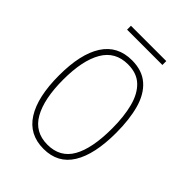

<svg xmlns="http://www.w3.org/2000/svg" viewBox="-191 -827 838 838"><g transform="rotate(45 227.5 -408.0)"><path d="M404 -357Q404 -224 360.5 -153.5Q317 -83 229 -83Q140 -83 95 -154Q50 -225 50 -358Q50 -490 95 -560Q140 -630 229 -630Q292 -630 331 -596Q370 -562 387 -500.5Q404 -439 404 -357ZM76 -358Q76 -239 113 -173.5Q150 -108 228 -108Q306 -108 342 -171.5Q378 -235 378 -358Q378 -432 363.5 -487.5Q349 -543 316.5 -574Q284 -605 229 -605Q151 -605 113.5 -540.5Q76 -476 76 -358ZM337 -733V-709H119V-733Z"/></g></svg>

Font: Noto Sans Kannada UI Condensed Thin
Style: Regular
Weight: 100
Width: 3
Designer: Jelle Bosma - Monotype Design Team
Foundry: Monotype Imaging Inc.
Version: Version 2.005; ttfautohint (v1.8.4.7-5d5b)